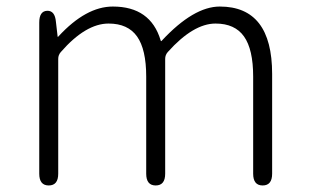

<svg xmlns="http://www.w3.org/2000/svg" viewBox="-20 -567 944 587"><path d="M129 0Q100 0 100 -36V-498Q100 -533 124 -534Q148 -535 151 -500L156 -457Q156 -452 159 -456Q243 -547 325 -547Q440 -547 471 -444Q472 -439 475 -443Q572 -547 652 -547Q812 -547 812 -341V-36Q812 0 783 0Q754 0 754 -36V-333Q754 -416 726 -455.5Q698 -495 639 -495Q571 -495 493 -408Q485 -399 485 -387V-36Q485 0 456 0Q427 0 427 -36V-333Q427 -416 399 -455.5Q371 -495 312 -495Q242 -495 166 -408Q158 -399 158 -387V-36Q158 0 129 0Z"/></svg>

Font: Resource Han Rounded KR Light
Style: Regular
Weight: 300
Designer: Cyano Hao (round all glyphs); Ryoko NISHIZUKA 西塚涼子 (kana, bopomofo & ideographs); Paul D. Hunt (Latin, Greek & Cyrillic)
Foundry: Cyano Hao
Version: 0.990